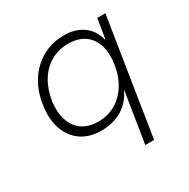

<svg xmlns="http://www.w3.org/2000/svg" viewBox="-155 -641 946 962"><g transform="rotate(-30 318.5 -160.0)"><path d="M416 180 462 -109H460Q441 -69 410.5 -42.5Q380 -16 342.5 -4Q305 8 262 8Q195 8 148.5 -24Q102 -56 81.5 -113.5Q61 -171 72 -247Q82 -322 118 -379Q154 -436 210.5 -468Q267 -500 338 -500Q402 -500 446 -469Q490 -438 505 -380H508L526 -492H573L467 180ZM273 -39Q330 -39 375 -66.5Q420 -94 448.5 -142.5Q477 -191 485 -254Q497 -345 457 -399Q417 -453 334 -453Q277 -453 231.5 -426Q186 -399 158 -351Q130 -303 121 -240Q110 -148 150 -93.5Q190 -39 273 -39Z"/></g></svg>

Font: Nunito Sans 7pt ExtraLight
Style: Italic
Weight: 250
Italic angle: -9°
Designer: Vernon Adams
Foundry: Vernon Adams
Version: Version 3.101;gftools[0.9.27]